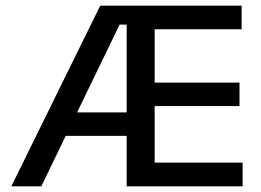

<svg xmlns="http://www.w3.org/2000/svg" viewBox="-20 -659 924 679"><path d="M20 0 334.5 -639H444.5V-572H403L126 0ZM173 -178.5V-261.5H463.5V-178.5ZM457.5 0V-84H838V0ZM428 0V-639H527V0ZM485 -284V-367H827V-284ZM457 -555.5V-639H834.5V-555.5Z"/></svg>

Font: Anek Telugu Medium
Style: Regular
Weight: 500
Designer: Omkar Bhoir (Telugu), Yesha Goshar (Latin)
Foundry: Ek Type
Version: Version 1.003